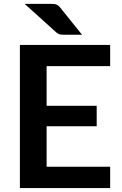

<svg xmlns="http://www.w3.org/2000/svg" viewBox="-20 -950 615 970"><path d="M215.5 -616V-415.5H468.5V-312H215.5V-107.5H536.5V0H80.5V-723H536.5V-616ZM234 -930.5Q244 -930.5 251.2 -930Q258.5 -929.5 264.2 -927.2Q270 -925 275 -921Q280 -917 285.5 -910L394.5 -774.5H305Q290.5 -774.5 282.2 -776.2Q274 -778 264 -786.5L104.5 -930.5Z"/></svg>

Font: LatoLatin
Style: Bold
Weight: 700
Designer: Lukasz Dziedzic with Adam Twardoch and Botio Nikoltchev
Foundry: tyPoland Lukasz Dziedzic
Version: Version 2.015; 2015-08-06; http://www.latofonts.com/